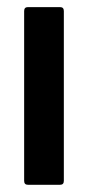

<svg xmlns="http://www.w3.org/2000/svg" viewBox="-20 -512 243 532"><path d="M57.3 0Q46.9 0 46.9 -10.9V-481.4Q46.9 -492.3 57.3 -492.3H146.5Q156.9 -492.3 156.9 -481.4V-10.9Q156.9 0 146.5 0Z"/></svg>

Font: Sofia Sans Condensed
Style: Regular
Weight: 400
Designer: Botio Nikoltchev, Ani Petrova
Foundry: lettersoup
Version: Version 4.100